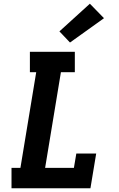

<svg xmlns="http://www.w3.org/2000/svg" viewBox="-20 -1014 640 1034"><path d="M42 0V-110H90L175 -625H141V-735H383V-625H308L223 -110H378L391 -187H498L467 0ZM357 -785 300 -845 464 -994 540 -916Z"/></svg>

Font: Iosevka Slab XBdExObl
Style: Regular
Weight: 800
Width: 7
Italic angle: -9°
Monospace: yes
Designer: Belleve Invis
Foundry: Belleve Invis
Version: Version 11.1.0; ttfautohint (v1.8.3)